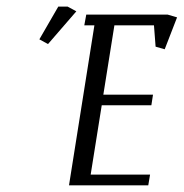

<svg xmlns="http://www.w3.org/2000/svg" viewBox="-20 -556 551 576"><path d="M98.1 -438 154.8 -536.1H183.1L209 -522L124 -423.8ZM187 0 263.2 -480H232.9L238.8 -512.2H482.9L511.2 -503.9L474.1 -408.2L446.8 -416L441.9 -480H323.2L290 -272H439L434.1 -240.2H285.2L252 -32.2H430.2L424.8 0Z"/></svg>

Font: Gawaa
Style: Italic
Weight: 400
Designer: T. Christopher White
Version: Version 1.0